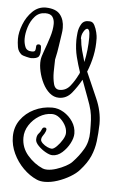

<svg xmlns="http://www.w3.org/2000/svg" viewBox="-52 -435 486 777"><g transform="rotate(5 191.5 -46.5)"><path d="M159 305Q141 305 127 299Q97 286 71.5 260.5Q46 235 30.5 202Q15 169 15 134Q15 95 36 65.5Q57 36 91 19.5Q125 3 164 3Q188 3 210.5 16.5Q233 30 247.5 52Q262 74 262 100Q262 118 250.5 140Q239 162 220.5 178.5Q202 195 181 195Q170 195 153 185.5Q136 176 123 162.5Q110 149 110 138Q110 121 118 112.5Q126 104 131 91Q134 86 140 86Q148 86 148 94Q148 99 142 110Q138 116 134 122.5Q130 129 130 136Q130 143 138.5 151Q147 159 158 164Q169 169 176 169Q184 169 196.5 156.5Q209 144 218.5 128Q228 112 228 100Q228 83 218.5 67Q209 51 195 40Q181 29 165 29Q138 29 113.5 44Q89 59 73.5 83Q58 107 58 134Q58 175 85 206Q112 237 147 252Q155 255 165 255Q182 255 202 248.5Q222 242 239.5 232.5Q257 223 265 214Q290 188 307.5 158Q325 128 325 88Q325 58 324 39Q323 20 318.5 0.5Q314 -19 302 -50L276 -120Q260 -91 239 -65Q218 -39 187 -39Q166 -39 149 -53.5Q132 -68 120.5 -91Q109 -114 103.5 -139Q98 -164 100 -184Q101 -197 111 -223.5Q121 -250 130.5 -280.5Q140 -311 140 -335Q140 -352 132 -363.5Q124 -375 103 -375Q77 -375 60.5 -356.5Q44 -338 36 -312.5Q28 -287 28 -265Q28 -247 34.5 -231.5Q41 -216 62 -216Q72 -216 74.5 -220.5Q77 -225 77 -237Q77 -247 87 -247Q97 -247 97 -236Q99 -209 92 -199Q85 -189 60 -189Q56 -189 41.5 -192.5Q27 -196 22 -199Q7 -211 4 -229Q1 -247 1 -262Q1 -289 13.5 -321Q26 -353 49 -375.5Q72 -398 103 -398Q144 -397 161 -376Q178 -355 178 -322Q178 -316 177.5 -310Q177 -304 176 -298Q172 -273 168.5 -247.5Q165 -222 159 -196Q158 -194 158 -191Q158 -188 158 -186Q158 -178 157.5 -166Q157 -154 157 -140Q157 -115 162.5 -93Q168 -71 187 -71Q213 -71 230 -92.5Q247 -114 259 -139Q261 -141 261.5 -144Q262 -147 263 -149Q253 -178 245 -209.5Q237 -241 237 -278Q237 -288 239 -307.5Q241 -327 251 -343.5Q261 -360 284 -358Q297 -358 304 -344.5Q311 -331 314.5 -315.5Q318 -300 318 -292Q319 -255 312 -221Q305 -187 292 -155L291 -156Q314 -102 337 -51Q360 0 360 53Q359 91 355 123Q351 155 338.5 184Q326 213 298 244Q285 259 261.5 273Q238 287 211 296Q184 305 159 305ZM277 -192Q288 -242 288 -293Q288 -312 285 -319.5Q282 -327 277 -327Q270 -327 262 -313Q254 -299 255 -284H256Q258 -260 264 -237.5Q270 -215 277 -192Z"/></g></svg>

Font: Ruge Boogie
Style: Regular
Weight: 400
Designer: Robert E. Leuschke
Foundry: Robert E. Leuschke
Version: Version 1.010; ttfautohint (v1.8.3)